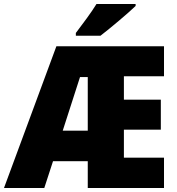

<svg xmlns="http://www.w3.org/2000/svg" viewBox="-26 -947 891 967"><path d="M460 -927Q439 -893 410 -853.5Q381 -814 356 -781V-767H480Q519 -797 574 -843.5Q629 -890 657 -917V-927ZM377 -559H416V-289H290ZM800 -153H598V-294H784V-445H598V-563H800V-714H258L-6 0H197L241 -135H416V0H800Z"/></svg>

Font: Noto Sans UI SemiCondensed Black
Style: Regular
Weight: 900
Width: 4
Designer: Monotype Design Team
Foundry: Monotype Imaging Inc.
Version: 1.001